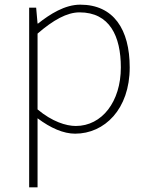

<svg xmlns="http://www.w3.org/2000/svg" viewBox="-20 -560 635 823"><path d="M105 243H141V46V-53C197 -11 252 13 302 13C428 13 536 -92 536 -271C536 -434 467 -540 324 -540C258 -540 195 -500 143 -459H141L135 -527H105ZM305 -20C263 -20 203 -39 141 -91V-416C208 -474 267 -507 321 -507C450 -507 498 -405 498 -271C498 -124 417 -20 305 -20Z"/></svg>

Font: Harano Aji Gothic KR ExtraLight
Style: Regular
Weight: 250
Foundry: Masamichi Hosoda
Version: HaranoAjiGothicKR-ExtraLight version 20220220;ttx 4.29.1